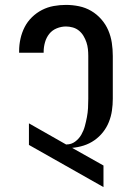

<svg xmlns="http://www.w3.org/2000/svg" viewBox="-20 -763 540 783"><path d="M402 0 98 -172V-260L251 -173V-174H252Q271 -174 286.5 -185.5Q302 -197 311.5 -213.5Q321 -230 326 -248.5Q331 -267 334.5 -285.5Q338 -304 339 -322.5Q340 -341 340 -360V-535Q340 -549 338.5 -563Q337 -577 332.5 -590.5Q328 -604 320.5 -616.5Q313 -629 302 -638Q291 -647 277 -651Q263 -655 249 -655Q230 -655 211.5 -647.5Q193 -640 181 -625Q169 -610 163.5 -590.5Q158 -571 158 -552V-548H58V-555Q58 -580 63.5 -605Q69 -630 80.5 -652.5Q92 -675 110.5 -693Q129 -711 151.5 -722.5Q174 -734 199 -738.5Q224 -743 249 -743Q276 -743 302.5 -737.5Q329 -732 352 -718.5Q375 -705 393 -684.5Q411 -664 421.5 -639.5Q432 -615 436 -588.5Q440 -562 440 -535V-360Q440 -336 436.5 -312Q433 -288 424 -265.5Q415 -243 400 -224Q385 -205 365 -191Q345 -177 321.5 -169.5Q298 -162 274 -160L402 -88Z"/></svg>

Font: Iosevka Term Curly Semibold
Style: Regular
Weight: 600
Designer: Belleve Invis
Foundry: Belleve Invis
Version: Version 32.3.0